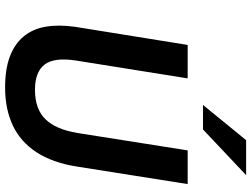

<svg xmlns="http://www.w3.org/2000/svg" viewBox="-136 -838 984 752"><g transform="rotate(90 356.0 -462.0)"><path d="M323 10Q250 10 200.5 -9Q151 -28 122 -63.5Q93 -99 84.5 -149.5Q76 -200 85 -264L156 -705H287L217 -267Q204 -182 233 -144.5Q262 -107 332 -107Q407 -107 447 -148Q487 -189 501 -274L569 -705H701L632 -269Q617 -175 576 -112.5Q535 -50 471 -20Q407 10 323 10ZM391 -765 529 -934H666L487 -765Z"/></g></svg>

Font: Nunito Sans 7pt SemiCondensed
Style: Bold Italic
Weight: 700
Width: 4
Italic angle: -9°
Designer: Vernon Adams
Foundry: Vernon Adams
Version: Version 3.101;gftools[0.9.27]